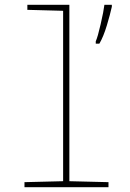

<svg xmlns="http://www.w3.org/2000/svg" viewBox="-20 -780 540 800"><path d="M432 0V-21L269 -25V-760H94V-739L243 -735V-25L82 -21V0ZM394 -598Q411 -627 425 -673.5Q439 -720 446 -752V-760H415Q412 -734 399.5 -679.5Q387 -625 379 -608V-598Z"/></svg>

Font: Noto Sans Mono UI Condensed Thin
Style: Regular
Weight: 250
Width: 3
Designer: Monotype Design team
Foundry: Monotype Imaging Inc.
Version: 1.000